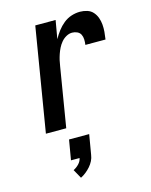

<svg xmlns="http://www.w3.org/2000/svg" viewBox="-117 -604 733 930"><g transform="rotate(-15 250.0 -139.0)"><path d="M63 0 149 -520H251L235 -428Q246 -448 260 -466.5Q274 -485 292 -499.5Q310 -514 331.5 -521Q353 -528 375 -528Q393 -528 410.5 -522.5Q428 -517 439.5 -504Q451 -491 457 -474.5Q463 -458 464.5 -440Q466 -422 464.5 -403.5Q463 -385 460 -366H359Q361 -380 360.5 -393.5Q360 -407 354.5 -418Q349 -429 337 -434.5Q325 -440 312 -440Q297 -440 282.5 -432Q268 -424 257.5 -411.5Q247 -399 240 -385Q233 -371 228 -356.5Q223 -342 219.5 -327Q216 -312 214 -297L165 0ZM172 250 147 205Q162 198 174.5 185Q187 172 190 156H147L164 56H265L248 156Q246 171 239 185Q232 199 221.5 211Q211 223 198.5 233Q186 243 172 250Z"/></g></svg>

Font: Iosevka SS04 Semibold
Style: Italic
Weight: 600
Italic angle: -9°
Monospace: yes
Designer: Belleve Invis
Foundry: Belleve Invis
Version: Version 19.0.0; ttfautohint (v1.8.4)